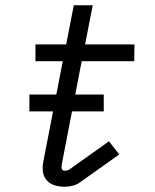

<svg xmlns="http://www.w3.org/2000/svg" viewBox="-20 -699 590 731"><path d="M226 12Q206 12 188 6.5Q170 1 158 -12.5Q146 -26 143.5 -45Q141 -64 145 -84L219 -466H115V-530H232L261 -679H333L304 -530H492L491 -466H291L215 -72Q213 -64 215.5 -56.5Q218 -49 226 -49Q231 -49 235.5 -50Q240 -51 243 -53L395 -161L434 -111L282 -3Q270 5 255 8.5Q240 12 226 12ZM375 -275H92V-339H375Z"/></svg>

Font: Lode
Style: Italic
Weight: 400
Italic angle: -11°
Monospace: yes
Designer: Belleve Invis
Foundry: Belleve Invis
Version: Version 29.2.0; ttfautohint (v1.8.3)